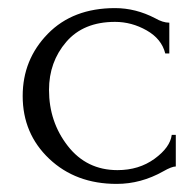

<svg xmlns="http://www.w3.org/2000/svg" viewBox="-20 -447 476 474"><path d="M414 -114V-36Q404 -36 383 -24Q328 7 268 7Q167 7 101.5 -55Q36 -117 36 -210Q36 -300 98 -363.5Q160 -427 264 -427Q315 -427 363 -402Q382 -391 398 -391V-315H388Q379 -351 342 -372Q305 -393 264 -393Q186 -393 143.5 -343.5Q101 -294 101 -225Q101 -146 147.5 -86.5Q194 -27 270 -27Q323 -27 361.5 -55Q400 -83 404 -114Z"/></svg>

Font: Forum
Style: Regular
Weight: 400
Designer: Denis Masharov
Foundry: Denis Masharov
Version: Version 1.000